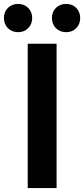

<svg xmlns="http://www.w3.org/2000/svg" viewBox="-51 -964 431 984"><path d="M91 0H239V-740H91ZM42 -799C84 -799 114 -830 114 -872C114 -913 84 -944 42 -944C-1 -944 -31 -913 -31 -872C-31 -830 -1 -799 42 -799ZM288 -799C331 -799 360 -830 360 -872C360 -913 331 -944 288 -944C245 -944 215 -913 215 -872C215 -830 245 -799 288 -799Z"/></svg>

Font: Noto Sans CJK KR Bold
Style: Regular
Weight: 700
Designer: Ryoko NISHIZUKA (kana & ideographs); Paul D. Hunt (Latin, Greek & Cyrillic); Wenlong ZHANG (bopomofo); Sandoll Communica
Foundry: Adobe Systems Incorporated
Version: Version 1.004;PS 1.004;hotconv 1.0.82;makeotf.lib2.5.63406